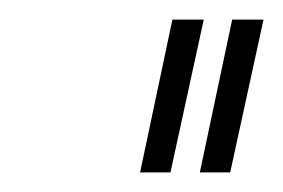

<svg xmlns="http://www.w3.org/2000/svg" viewBox="-20 -732 289 196"><path d="M123 -556 156 -712H188L154 -556ZM184 -556 217 -712H249L215 -556Z"/></svg>

Font: Raleway ExtraLight
Style: Italic
Weight: 200
Italic angle: -12°
Designer: Matt McInerney, Pablo Impallari, Rodrigo Fuenzalida
Foundry: Matt McInerney, Pablo Impallari, Rodrigo Fuenzalida
Version: Version 4.026